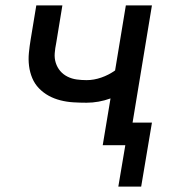

<svg xmlns="http://www.w3.org/2000/svg" viewBox="-20 -540 640 714"><path d="M420 154 446 0H362L391 -174Q369 -166 346.5 -162Q324 -158 302 -158Q277 -158 252.5 -159.5Q228 -161 204.5 -167Q181 -173 161 -184Q141 -195 125 -211.5Q109 -228 100 -249.5Q91 -271 88 -295Q85 -319 87.5 -344Q90 -369 94 -393L115 -520H212L189 -380Q185 -361 183.5 -342Q182 -323 187.5 -306Q193 -289 204 -276Q215 -263 231 -255Q247 -247 265 -244.5Q283 -242 302 -242Q329 -242 356.5 -251.5Q384 -261 408 -278L448 -520H545L473 -84H545L505 154Z"/></svg>

Font: Iosevka Medium Extended
Style: Italic
Weight: 500
Width: 7
Italic angle: -9°
Monospace: yes
Designer: Belleve Invis
Foundry: Belleve Invis
Version: Version 32.5.0; ttfautohint (v1.8.4)